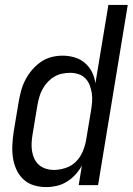

<svg xmlns="http://www.w3.org/2000/svg" viewBox="-20 -755 541 783"><path d="M169 8Q142 8 117.5 0.5Q93 -7 75 -24Q57 -41 46.5 -64.5Q36 -88 32.5 -113.5Q29 -139 30.5 -166Q32 -193 36 -219L56 -339Q60 -362 66 -384.5Q72 -407 83 -428.5Q94 -450 110 -469Q126 -488 146 -502Q166 -516 189 -522Q212 -528 235 -528Q260 -528 284 -521Q308 -514 326 -498.5Q344 -483 355 -461.5Q366 -440 369 -415L422 -735H501L380 0H301L314 -80Q303 -60 287.5 -43Q272 -26 252.5 -14Q233 -2 211.5 3Q190 8 169 8ZM200 -62Q223 -62 247.5 -70Q272 -78 289.5 -95.5Q307 -113 317 -136.5Q327 -160 331 -183L351 -303Q354 -321 355.5 -339Q357 -357 354.5 -374Q352 -391 346 -407Q340 -423 328.5 -435Q317 -447 300.5 -452.5Q284 -458 266 -458Q250 -458 233 -454.5Q216 -451 201 -442Q186 -433 174 -420Q162 -407 153.5 -391.5Q145 -376 140.5 -360Q136 -344 133 -328L113 -208Q110 -191 109 -173.5Q108 -156 110.5 -139.5Q113 -123 120 -108Q127 -93 139 -82.5Q151 -72 167 -67Q183 -62 200 -62Z"/></svg>

Font: Iosevka Custom
Style: Italic
Weight: 400
Italic angle: -9°
Monospace: yes
Designer: Belleve Invis
Foundry: Belleve Invis
Version: Version 30.3.3; ttfautohint (v1.8.3)